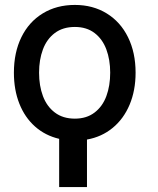

<svg xmlns="http://www.w3.org/2000/svg" viewBox="-20 -557 637 775"><path d="M424.8 -263.7Q424.8 -315.9 409.2 -357.7Q393.6 -399.4 361.6 -423.8Q329.6 -448.2 282.2 -448.2Q233.9 -448.2 201.4 -423.8Q168.9 -399.4 153.3 -357.7Q137.7 -315.9 137.7 -263.7Q137.7 -210.9 153.3 -169.2Q168.9 -127.4 201.4 -102.8Q233.9 -78.1 282.2 -78.1Q329.6 -78.1 361.8 -102.8Q394 -127.4 409.4 -169.2Q424.8 -210.9 424.8 -263.7ZM282.2 -537.1Q355 -537.1 410.6 -502.9Q466.3 -468.8 496.8 -406.7Q527.3 -344.7 527.3 -263.7Q527.3 -191.9 503.2 -134.5Q479 -77.1 434.8 -40.8Q390.6 -4.4 331.1 6.3V198.2H218.8V3.4Q162.6 -9.8 121.3 -46.4Q80.1 -83 58.1 -138.7Q36.1 -194.3 36.1 -263.7Q36.1 -345.2 66.4 -407Q96.7 -468.8 152.6 -502.9Q208.5 -537.1 282.2 -537.1Z"/></svg>

Font: Pretendard GOV Medium
Style: Regular
Weight: 500
Designer: Base glyphs from Inter by Rasmus Andersson; Hangeul glyphs from Noto Sans CJK(Source Han Sans) by Jang Soo-young and Kan
Foundry: Kil Hyung-jin
Version: Version 1.309